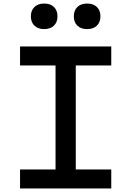

<svg xmlns="http://www.w3.org/2000/svg" viewBox="-20 -1062 740 1082"><path d="M93 0V-107H293V-693H93V-800H607V-693H407V-107H607V0ZM229 -898Q194 -898 174 -917.5Q154 -937 154 -970Q154 -1003 174 -1022.5Q194 -1042 229 -1042Q264 -1042 284 -1022.5Q304 -1003 304 -970Q304 -937 284 -917.5Q264 -898 229 -898ZM471 -898Q436 -898 416 -917.5Q396 -937 396 -970Q396 -1003 416 -1022.5Q436 -1042 471 -1042Q506 -1042 526 -1022.5Q546 -1003 546 -970Q546 -937 526 -917.5Q506 -898 471 -898Z"/></svg>

Font: Martian Mono
Style: Regular
Weight: 400
Monospace: yes
Designer: Roman Shamin
Foundry: Evil Martians
Version: Version 1.000; ttfautohint (v1.8.4.7-5d5b)